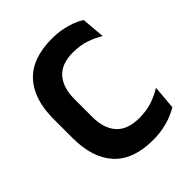

<svg xmlns="http://www.w3.org/2000/svg" viewBox="-188 -765 892 892"><g transform="rotate(-45 258.0 -319.0)"><path d="M301.5 13.5Q171.5 13.5 107.2 -57Q43 -127.5 43 -257.5V-383.5Q43 -512.5 107.2 -582.5Q171.5 -652.5 301 -652.5Q338 -652.5 368.5 -646.5Q399 -640.5 423.8 -630.8Q448.5 -621 467 -609.5L477 -494Q447.5 -512 410.5 -525Q373.5 -538 324 -538Q250 -538 213.5 -496.5Q177 -455 177 -379.5V-262.5Q177 -187.5 214 -145.8Q251 -104 328.5 -104Q377 -104 414.5 -117Q452 -130 482 -149L472 -31.5Q454 -20 428.5 -9.8Q403 0.5 371.2 7Q339.5 13.5 301.5 13.5Z"/></g></svg>

Font: Anek Kannada SemiBold
Style: Regular
Weight: 600
Version: Version 1.003